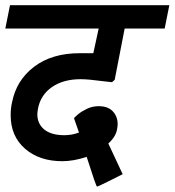

<svg xmlns="http://www.w3.org/2000/svg" viewBox="-50 -602 655 720"><path d="M92.5 -195Q90 -180 90 -173.8Q90 -137.5 116.2 -116.2Q142.5 -95 191.2 -95Q220 -95 246.2 -105L227.5 -158.8Q230 -162.5 242.5 -173.1Q255 -183.8 275.6 -193.8Q296.2 -203.8 320 -203.8Q355 -203.8 373.1 -184.4Q391.2 -165 391.2 -136.2Q391.2 -128.8 388.8 -116.2Q383.8 -88.8 356.2 -63.8L410 51.2Q395 58.8 355 78.8Q315 98.8 313.8 97.5Q311.2 100 275 -13.8Q226.2 2.5 183.8 2.5Q97.5 2.5 43.8 -44.4Q-10 -91.2 -10 -170Q-10 -196.2 -5 -217.5Q11.2 -301.2 78.1 -351.9Q145 -402.5 248.8 -402.5H300L320 -495H-30L-12.5 -582.5H585L567.5 -495H417.5L380 -302.5L370 -293.8L336.2 -297.5Q281.2 -305 252.5 -305Q187.5 -305 145 -275.6Q102.5 -246.2 92.5 -195Z"/></svg>

Font: Cambay
Style: Bold Italic
Weight: 700
Italic angle: -11°
Designer: Pooja Saxena
Foundry: Pooja Saxena
Version: Version 1.006;PS 001.006;hotconv 1.0.70;makeotf.lib2.5.58329